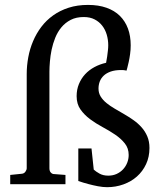

<svg xmlns="http://www.w3.org/2000/svg" viewBox="-20 -757 668 789"><path d="M594.2 -148.9Q594.2 -112.3 580.3 -82.5Q566.4 -52.7 542.7 -31.7Q519 -10.7 487.3 0.7Q455.6 12.2 419.9 12.2Q402.8 12.2 382.3 8.3Q361.8 4.4 343.8 -0.5Q322.8 -5.9 301.8 -13.2V-147H356L365.2 -60.1Q373.5 -52.2 388.7 -43.7Q403.8 -35.2 424.8 -35.2Q443.8 -35.2 459.2 -42.2Q474.6 -49.3 485.6 -61Q496.6 -72.8 502.7 -88.1Q508.8 -103.5 508.8 -120.1Q508.8 -147.9 492.9 -167.7Q477.1 -187.5 453.4 -203.6Q429.7 -219.7 401.9 -234.6Q374 -249.5 350.3 -267.1Q326.7 -284.7 310.8 -307.1Q294.9 -329.6 294.9 -361.8Q294.9 -388.7 304.2 -411.4Q313.5 -434.1 329.6 -451.7Q345.7 -469.2 367.9 -481.2Q390.1 -493.2 416 -499Q418.5 -512.2 420.4 -524.9Q421.9 -536.1 423.3 -548.3Q424.8 -560.5 424.8 -570.8Q424.8 -593.3 418.7 -614.3Q412.6 -635.3 400.1 -651.4Q387.7 -667.5 368.9 -677.2Q350.1 -687 324.2 -687Q293 -687 270.5 -675.3Q248 -663.6 232.4 -644.8Q216.8 -626 207 -601.8Q197.3 -577.6 192.1 -552.7Q187 -527.8 185.1 -504.2Q183.1 -480.5 183.1 -462.9V-65.9Q183.1 -54.7 188 -48.8Q192.9 -43 198.2 -42L249 -38.1V0H22V-38.1L69.8 -43Q79.1 -43.9 84.5 -51.5Q89.8 -59.1 89.8 -65.9V-453.1Q89.8 -487.3 96.2 -521.7Q102.5 -556.2 116 -587.9Q129.4 -619.6 149.9 -646.7Q170.4 -673.8 198.5 -693.8Q226.6 -713.9 262.2 -725.3Q297.9 -736.8 341.8 -736.8Q384.8 -736.8 417.7 -725.1Q450.7 -713.4 472.7 -691.7Q494.6 -669.9 505.9 -639.4Q517.1 -608.9 517.1 -570.8Q517.1 -552.2 514.6 -534.7Q512.2 -517.1 509 -502.7Q505.9 -488.3 503.2 -478.5Q500.5 -468.8 500 -466.8Q498.5 -466.8 493.7 -468Q488.8 -469.2 478 -469.2Q452.6 -469.2 434.8 -462.9Q417 -456.5 406 -446Q395 -435.5 389.9 -421.9Q384.8 -408.2 384.8 -393.1Q384.8 -374.5 393.8 -360.1Q402.8 -345.7 417.5 -333.7Q432.1 -321.8 450.9 -310.8Q469.7 -299.8 489.5 -288.3Q509.3 -276.9 528.1 -263.7Q546.9 -250.5 561.5 -234.1Q576.2 -217.8 585.2 -196.8Q594.2 -175.8 594.2 -148.9Z"/></svg>

Font: BabelStone Ogham Special
Style: Regular
Weight: 400
Designer: Andrew West
Foundry: BabelStone
Version: Version 1.02 March 14, 2022